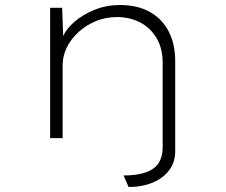

<svg xmlns="http://www.w3.org/2000/svg" viewBox="-20 -551 900 766"><path d="M493 195 473 149Q552 149 591 122Q630 95 629 32V-300Q629 -357 605.5 -397.5Q582 -438 542 -460Q502 -482 449 -483Q400 -483 360.5 -466Q321 -449 291.5 -421.5Q262 -394 246 -360.5Q230 -327 230 -292V0H180V-520H228L232 -407Q244 -435 277 -464Q310 -493 357.5 -512Q405 -531 458 -531Q529 -531 578.5 -503Q628 -475 653.5 -424.5Q679 -374 679 -308V53Q679 96 655 128Q631 160 589 177.5Q547 195 493 195Z"/></svg>

Font: Lexend Peta ExtraLight
Style: Regular
Weight: 250
Version: Version 1.007